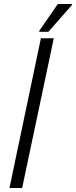

<svg xmlns="http://www.w3.org/2000/svg" viewBox="-20 -933 377 953"><path d="M27 0 183 -743H247L90 0ZM175 -775V-780L267 -913H337V-908L220 -775Z"/></svg>

Font: Saira Semi Condensed Light
Style: Italic
Weight: 300
Width: 4
Italic angle: -12°
Designer: Hector Gatti with collaboration of the Omnibus-Type team
Foundry: Omnibus-Type
Version: Version 1.001; ttfautohint (v1.8)